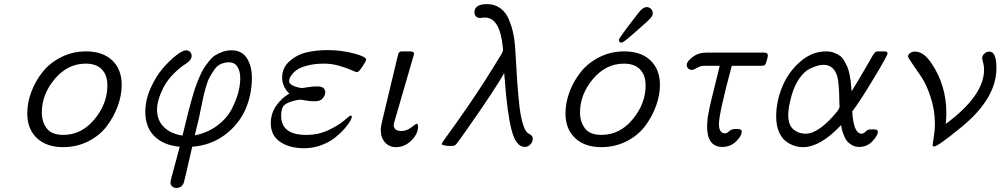

<svg xmlns="http://www.w3.org/2000/svg" viewBox="-20 -716 4909 942"><path d="M113.8 -159.2Q113.8 -212.4 133.8 -265.6Q153.8 -318.8 189.5 -363.5Q225.1 -408.2 281 -436Q336.9 -463.9 401.9 -463.9Q483.9 -463.9 530.5 -419.9Q577.1 -376 577.1 -298.8Q577.1 -249 558.1 -196.5Q539.1 -144 504.6 -97.9Q470.2 -51.8 413.6 -22.9Q356.9 5.9 289.1 5.9Q208 5.9 160.9 -38.6Q113.8 -83 113.8 -159.2ZM185.1 -164.1Q185.1 -119.1 209 -86.7Q232.9 -54.2 291 -54.2Q379.9 -54.2 443.4 -130.6Q506.8 -207 506.8 -296.9Q506.8 -347.7 479.5 -375.7Q452.1 -403.8 400.9 -403.8Q312 -403.8 248.5 -328.4Q185.1 -252.9 185.1 -164.1Z M692.9 -167Q692.9 -224.1 718.3 -282Q743.7 -339.8 777.6 -379.4Q811.5 -418.9 844 -444.1Q876.5 -469.2 892.6 -469.2Q904.8 -469.2 912.6 -461.2Q920.4 -453.1 920.4 -440.9Q920.4 -433.1 915 -425Q909.7 -417 905.3 -413.1Q900.9 -409.2 890.9 -402.6Q880.9 -396 879.4 -395Q810.5 -344.2 780.5 -283.7Q750.5 -223.1 750.5 -178.2Q750.5 -126.5 783.4 -93.3Q816.4 -60.1 875.5 -50.8Q880.4 -70.8 889.9 -109.9Q899.4 -148.9 905 -170.9Q910.6 -192.9 920.7 -228.5Q930.7 -264.2 937.7 -284.7Q944.8 -305.2 956.8 -334Q968.8 -362.8 979.2 -379.4Q989.7 -396 1005.1 -415.5Q1020.5 -435.1 1036.6 -445.1Q1052.7 -455.1 1072.8 -462.2Q1092.8 -469.2 1115.7 -469.2Q1166.5 -469.2 1191.2 -430.7Q1215.8 -392.1 1215.8 -334Q1215.8 -249 1182.6 -176Q1149.4 -103 1081.5 -53Q1013.7 -2.9 922.9 3.9V4.9Q884.8 171.9 881.8 180.2Q872.1 206.1 844.7 206.1Q832.5 206.1 824.5 198.5Q816.4 190.9 816.4 179.2Q816.4 174.3 822 152.6Q827.6 130.9 839.6 86.9Q851.6 43 861.8 3.9Q783.7 -2.9 738.3 -46.9Q692.9 -90.8 692.9 -167ZM935.5 -51.8Q999.5 -64.9 1046.1 -99.9Q1092.8 -134.8 1115.7 -179Q1138.7 -223.1 1148.7 -261Q1158.7 -298.8 1158.7 -332Q1158.7 -365.2 1145.3 -387.7Q1131.8 -410.2 1103.5 -410.2Q1081.5 -410.2 1063 -401.6Q1044.4 -393.1 1031.5 -374Q1018.6 -355 1008.5 -336.9Q998.5 -318.8 990 -288.3Q981.4 -257.8 977.1 -237.8Q972.7 -217.8 965.6 -183.3Q958.5 -148.9 955.6 -133.8Q947.8 -99.6 935.5 -51.8Z M1308.6 -110.8Q1308.6 -159.7 1335.4 -197.8Q1362.3 -235.8 1399.4 -256.8Q1364.3 -291 1364.3 -335.9Q1364.3 -383.8 1400.9 -416Q1437.5 -448.2 1484.9 -459.2Q1532.2 -470.2 1588.4 -470.2Q1654.3 -470.2 1715.3 -454.1Q1776.4 -438 1776.4 -423.8Q1776.4 -417 1758.3 -389.4Q1740.2 -361.8 1731.4 -361.8Q1726.6 -361.8 1703.6 -372.3Q1680.7 -382.8 1644 -393.3Q1607.4 -403.8 1570.3 -403.8Q1527.3 -403.8 1494.4 -396Q1461.4 -388.2 1443.8 -377.7Q1426.3 -367.2 1415.3 -354Q1404.3 -340.8 1401.4 -332.5Q1398.4 -324.2 1398.4 -318.8Q1398.4 -302.7 1422.9 -293.5Q1447.3 -284.2 1464.4 -284.2Q1469.2 -284.2 1489.7 -288.1Q1510.3 -292 1538.6 -292Q1575.7 -292 1575.7 -262.2Q1575.7 -249 1564 -234.1Q1552.2 -219.2 1524.4 -219.2Q1497.6 -219.2 1478.5 -223.1Q1459.5 -227.1 1454.6 -227.1Q1444.8 -227.1 1428.2 -223.1Q1388.2 -213.4 1373.8 -199.2Q1359.4 -185.1 1359.4 -147.9Q1359.4 -53.7 1483.4 -54.2Q1542.5 -54.2 1592.5 -78.1Q1642.6 -102.1 1669.4 -125.5Q1696.3 -148.9 1699.2 -148.9Q1706.1 -148.9 1706.5 -143.1Q1706.5 -138.2 1697.5 -121.6Q1688.5 -105 1668.5 -82.5Q1648.4 -60.1 1621.8 -39.1Q1595.2 -18.1 1555.4 -3.4Q1515.6 11.2 1471.7 11.2Q1400.9 11.2 1354.7 -19.8Q1308.6 -50.8 1308.6 -110.8Z M1848.1 -79.1Q1848.1 -96.2 1856.4 -127.9L1929.2 -432.1Q1930.2 -434.1 1931.2 -439Q1932.1 -443.8 1932.6 -446Q1933.1 -448.2 1934.1 -451.7Q1935.1 -455.1 1936 -456.1Q1937 -457 1938.7 -459Q1940.4 -460.9 1942.4 -461.9Q1944.3 -462.9 1946.8 -463.4Q1949.2 -463.9 1953.1 -463.9H1986.3Q2011.2 -463.9 2011.2 -454.1Q2011.2 -449.2 2008.3 -439.9L1916 -122.1Q1909.2 -102.1 1913.1 -92.8Q1919.9 -72.8 1949.2 -73.2Q1975.1 -73.2 1998 -91.1Q2021 -108.9 2023.4 -108.9Q2031.2 -108.9 2031.2 -96.2Q2031.2 -59.1 1998.3 -26.6Q1965.3 5.9 1923.3 5.9Q1889.2 5.9 1868.7 -17.6Q1848.1 -41 1848.1 -79.1Z M2147 -8.8Q2147 -14.6 2177.5 -55.4Q2208 -96.2 2283 -205.1Q2357.9 -314 2439.9 -450.2Q2447.8 -463.4 2447.8 -473.1Q2447.8 -474.1 2447.3 -478Q2446.8 -481.9 2446.8 -484.9Q2432.6 -629.9 2358.9 -629.9Q2355 -629.9 2347.4 -628.9Q2339.8 -627.9 2335.9 -627.9Q2320.8 -627.9 2314.2 -636.5Q2307.6 -645 2307.6 -654.8Q2307.6 -695.8 2369.6 -695.8Q2407.7 -695.8 2435.3 -675.3Q2462.9 -654.8 2476.8 -620.4Q2490.7 -585.9 2497.3 -555.9Q2503.9 -525.9 2506.8 -492.2Q2508.8 -471.2 2511.7 -413.1Q2514.6 -355 2518.3 -305.4Q2522 -255.9 2527.8 -201.4Q2533.7 -147 2544.7 -110.1Q2555.7 -73.2 2569.8 -63Q2571.8 -61 2575.7 -59.1Q2579.6 -57.1 2582.3 -55.7Q2585 -54.2 2587.9 -51Q2590.8 -47.9 2592.3 -43.9Q2593.8 -40 2593.8 -34.2Q2593.8 -20 2582.3 -7.6Q2570.8 4.9 2554.7 4.9Q2510.7 4.9 2489.3 -80.6Q2467.8 -166 2456.1 -330.1Q2455.1 -335 2454.8 -344Q2454.6 -353 2453.6 -357.9Q2411.6 -280.8 2263.7 -70.8Q2225.6 -16.6 2218.3 -8.3Q2210.9 0 2196.8 0H2179.7Q2148.9 -2.9 2147 -8.8Z M2754.4 -159.2Q2754.4 -212.4 2774.4 -265.6Q2794.4 -318.8 2830.1 -363.5Q2865.7 -408.2 2921.6 -436Q2977.5 -463.9 3042.5 -463.9Q3124.5 -463.9 3171.1 -419.9Q3217.8 -376 3217.8 -298.8Q3217.8 -249 3198.7 -196.5Q3179.7 -144 3145.3 -97.9Q3110.8 -51.8 3054.2 -22.9Q2997.6 5.9 2929.7 5.9Q2848.6 5.9 2801.5 -38.6Q2754.4 -83 2754.4 -159.2ZM2825.7 -164.1Q2825.7 -119.1 2849.6 -86.7Q2873.5 -54.2 2931.6 -54.2Q3020.5 -54.2 3084 -130.6Q3147.5 -207 3147.5 -296.9Q3147.5 -347.7 3120.1 -375.7Q3092.8 -403.8 3041.5 -403.8Q2952.6 -403.8 2889.2 -328.4Q2825.7 -252.9 2825.7 -164.1ZM3016.6 -521Q3016.6 -528.8 3091.8 -626Q3106.9 -645 3114.7 -655.8Q3133.8 -680.7 3152.8 -681.2Q3165 -681.2 3173.8 -672.6Q3182.6 -664.1 3182.6 -650.9Q3182.6 -638.7 3170.2 -625.2Q3157.7 -611.8 3108.4 -568.8Q3084.5 -547.9 3070.8 -536.1Q3037.6 -507.3 3029.8 -506.8Q3016.6 -506.8 3016.6 -521Z M3349.1 -397Q3349.1 -414.1 3377.7 -436Q3406.2 -458 3447.3 -458H3727.1Q3747.1 -458 3747.1 -445.8Q3747.1 -431.6 3737.3 -404.8Q3734.4 -397 3729.2 -395Q3724.1 -393.1 3709.5 -393.1H3570.3Q3507.3 -159.2 3507.3 -107.9Q3507.3 -62 3537.1 -62Q3546.9 -62 3557.6 -72.5Q3568.4 -83 3586.4 -83H3598.1Q3619.1 -83 3619.1 -71.8Q3619.1 -48.8 3591.3 -22Q3563.5 4.9 3524.4 4.9Q3449.2 4.9 3449.2 -95.2Q3449.2 -106.4 3450.2 -118.7Q3451.2 -130.9 3452.6 -141.4Q3454.1 -151.9 3457.8 -169.9Q3461.4 -188 3463.9 -200Q3466.3 -211.9 3472.9 -238Q3479.5 -264.2 3483.4 -280Q3487.3 -295.9 3496.3 -332.5Q3505.4 -369.1 3511.2 -393.1H3435.1Q3416 -393.1 3399.7 -383.1Q3383.3 -373 3374.5 -373Q3363.3 -373 3356.2 -380.6Q3349.1 -388.2 3349.1 -397Z M3788.1 -144Q3788.1 -217.3 3817.6 -289.6Q3847.2 -361.8 3905.3 -412.8Q3963.4 -463.9 4033.2 -463.9Q4055.2 -463.9 4072.8 -457Q4090.3 -450.2 4102.3 -441.2Q4114.3 -432.1 4123.8 -414.6Q4133.3 -397 4138.2 -386Q4143.1 -375 4147.7 -352.1Q4152.3 -329.1 4153.3 -321Q4154.3 -313 4156.2 -290L4158.2 -268.1Q4175.3 -294.9 4190.2 -320.6Q4205.1 -346.2 4215.1 -363Q4225.1 -379.9 4234.1 -395.5Q4243.2 -411.1 4248.8 -420.7Q4254.4 -430.2 4258.8 -438.5Q4263.2 -446.8 4266.8 -450.9Q4270.5 -455.1 4272.5 -458Q4274.4 -460.9 4277.3 -461.9Q4280.3 -462.9 4282.2 -463.4Q4284.2 -463.9 4289.1 -463.9H4318.4Q4334.5 -463.9 4334.5 -453.9Q4334.5 -443.8 4265.9 -329.8Q4197.3 -215.8 4161.1 -168.9Q4168 -60.1 4207 -60.1Q4216.8 -60.1 4226.6 -70.1Q4236.3 -80.1 4248 -81.1H4269Q4287.1 -81.1 4287.1 -69.8Q4287.1 -51.8 4260.7 -23.4Q4234.4 4.9 4195.3 4.9Q4175.3 4.9 4159.2 -4.6Q4143.1 -14.2 4134.8 -24.7Q4126.5 -35.2 4119.4 -54.2Q4112.3 -73.2 4110.8 -80.1Q4109.4 -86.9 4106.4 -102.1Q4004.4 5.9 3920.4 5.9Q3898.4 5.9 3877 -1Q3855.5 -7.8 3835 -23.4Q3814.5 -39.1 3801.3 -70.1Q3788.1 -101.1 3788.1 -144ZM3847.2 -152.8Q3847.2 -103 3872.3 -81.5Q3897.5 -60.1 3932.1 -60.1Q3998 -60.1 4086.4 -168Q4099.6 -185.1 4099.1 -193.8Q4099.1 -195.8 4098.6 -202.4Q4098.1 -209 4098.1 -213.9Q4097.2 -311 4087.4 -342.8Q4070.3 -397.9 4020.5 -397.9Q4008.3 -397.9 3993.9 -394.5Q3979.5 -391.1 3953.9 -379.2Q3928.2 -367.2 3904.3 -334.5Q3880.4 -301.8 3865.2 -252.9Q3847.2 -189.9 3847.2 -152.8Z M4435.1 -439Q4435.1 -448.7 4445.1 -455.8Q4455.1 -462.9 4469.7 -462.9Q4512.7 -462.9 4551.8 -402.8Q4622.6 -296.9 4623 -162.1Q4623 -135.3 4620.1 -107.9Q4808.1 -247.1 4808.1 -374Q4808.1 -391.1 4803.5 -408.4Q4798.8 -425.8 4798.8 -430.2Q4798.8 -443.4 4809.8 -453.1Q4820.8 -462.9 4834 -462.9Q4869.1 -462.9 4868.7 -380.9Q4868.7 -231.9 4693.8 -89.8Q4580.1 2.9 4563 2.9Q4556.2 2.9 4555.7 -5.9Q4555.7 -8.8 4561.3 -43.5Q4566.9 -78.1 4566.9 -108.9Q4566.9 -174.8 4546.4 -237.8Q4525.9 -300.8 4501 -337.9Q4476.1 -375 4455.6 -404.1Q4435.1 -433.1 4435.1 -439Z"/></svg>

Font: CMU Concrete
Style: Italic
Weight: 500
Italic angle: -14.04°
Version: Version 0.7.0